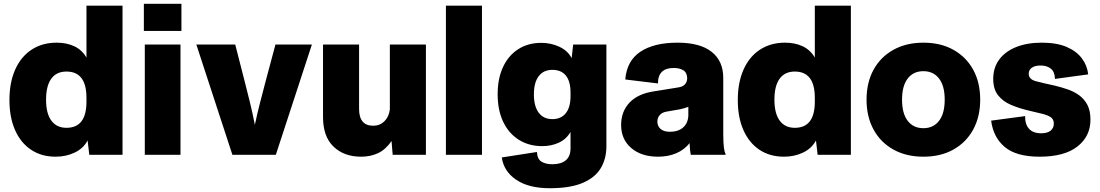

<svg xmlns="http://www.w3.org/2000/svg" viewBox="-20 -820 5825 1017"><path d="M30 -290Q30 -383 60.5 -451.5Q91 -520 147.5 -557Q204 -594 280 -594Q333 -594 373.5 -575Q414 -556 438 -515V-790H629V0H453L444 -76Q422 -34 376 -12Q330 10 275 10Q200 10 145 -26.5Q90 -63 60 -130.5Q30 -198 30 -290ZM224 -292Q224 -219 252 -181Q280 -143 332 -143Q438 -143 438 -281V-302Q438 -441 332 -441Q279 -441 251.5 -403Q224 -365 224 -292Z M747 0V-584H936V0ZM742 -656V-800H941V-656Z M1211 0 1020 -584H1226L1278 -381Q1291 -331 1304 -277.5Q1317 -224 1330 -159Q1344 -225 1358 -278Q1372 -331 1385 -382L1439 -584H1632L1441 0Z M1893 10Q1802 10 1746.5 -43.5Q1691 -97 1691 -200V-584H1882V-243Q1882 -154 1957 -154Q1992 -154 2016 -177.5Q2040 -201 2045 -240V-584H2236V0H2060L2054 -73Q2023 -28 1983 -9Q1943 10 1893 10Z M2342 0V-790H2533V0Z M2892 177Q2780 177 2714 132Q2648 87 2638 14L2824 -15Q2826 23 2848.5 36.5Q2871 50 2905 50Q2952 50 2977 29Q3002 8 3002 -34V-121Q2980 -83 2940.5 -64.5Q2901 -46 2852 -46Q2781 -46 2727.5 -80Q2674 -114 2645 -175.5Q2616 -237 2616 -321Q2616 -404 2644.5 -465Q2673 -526 2725 -559.5Q2777 -593 2847 -593Q2899 -593 2943.5 -572Q2988 -551 3008 -512L3016 -584H3192V-45Q3192 21 3162 71Q3132 121 3066 149Q3000 177 2892 177ZM2906 -189Q2952 -189 2977 -220.5Q3002 -252 3002 -310V-330Q3002 -389 2977.5 -419.5Q2953 -450 2906 -450Q2859 -450 2833.5 -416.5Q2808 -383 2808 -320Q2808 -257 2833.5 -223Q2859 -189 2906 -189Z M3466 10Q3377 10 3323.5 -36Q3270 -82 3270 -158Q3270 -229 3314 -276Q3358 -323 3443 -336L3573 -357Q3619 -364 3620 -406Q3619 -436 3599 -448Q3579 -460 3549 -460Q3465 -460 3465 -378L3292 -399Q3300 -498 3372 -546Q3444 -594 3569 -594Q3688 -594 3749.5 -545.5Q3811 -497 3811 -407V-111Q3811 -63 3814.5 -37.5Q3818 -12 3823 -6V0H3639Q3635 -17 3633 -55V-62Q3604 -26 3561.5 -8Q3519 10 3466 10ZM3529 -122Q3572 -122 3598 -144.5Q3624 -167 3626 -207V-254Q3615 -250 3603.5 -246.5Q3592 -243 3581 -241L3512 -229Q3487 -225 3474.5 -210.5Q3462 -196 3462 -176Q3462 -152 3479 -137Q3496 -122 3529 -122Z M3888 -290Q3888 -383 3918.5 -451.5Q3949 -520 4005.5 -557Q4062 -594 4138 -594Q4191 -594 4231.5 -575Q4272 -556 4296 -515V-790H4487V0H4311L4302 -76Q4280 -34 4234 -12Q4188 10 4133 10Q4058 10 4003 -26.5Q3948 -63 3918 -130.5Q3888 -198 3888 -290ZM4082 -292Q4082 -219 4110 -181Q4138 -143 4190 -143Q4296 -143 4296 -281V-302Q4296 -441 4190 -441Q4137 -441 4109.5 -403Q4082 -365 4082 -292Z M4871 10Q4780 10 4712 -28Q4644 -66 4607 -134Q4570 -202 4570 -292Q4570 -383 4607 -450.5Q4644 -518 4712 -556Q4780 -594 4871 -594Q4963 -594 5030.5 -556Q5098 -518 5135 -450.5Q5172 -383 5172 -292Q5172 -202 5135 -134Q5098 -66 5030.5 -28Q4963 10 4871 10ZM4871 -141Q4924 -141 4954 -180Q4984 -219 4984 -292Q4984 -365 4954 -404Q4924 -443 4871 -443Q4818 -443 4788 -404Q4758 -365 4758 -292Q4758 -219 4788 -180Q4818 -141 4871 -141Z M5487 10Q5363 10 5302 -41.5Q5241 -93 5230 -181L5410 -205Q5409 -162 5430.5 -138Q5452 -114 5495 -114Q5528 -114 5545 -128Q5562 -142 5562 -165Q5562 -188 5546 -199Q5530 -210 5499.5 -217.5Q5469 -225 5426 -235Q5376 -247 5334 -265Q5292 -283 5266.5 -315.5Q5241 -348 5241 -402Q5241 -462 5273 -505Q5305 -548 5363 -571Q5421 -594 5498 -594Q5577 -594 5629.5 -571.5Q5682 -549 5710.5 -511Q5739 -473 5744 -426L5568 -402Q5567 -440 5546 -456.5Q5525 -473 5492 -473Q5461 -473 5445 -461Q5429 -449 5429 -430Q5429 -400 5466.5 -390Q5504 -380 5569 -366Q5602 -358 5635.5 -346.5Q5669 -335 5696 -315.5Q5723 -296 5739.5 -265Q5756 -234 5756 -186Q5756 -98 5687 -44Q5618 10 5487 10Z"/></svg>

Font: BDO Grotesk Black
Style: Regular
Weight: 900
Designer: Deni Anggara
Foundry: Lokal Container
Version: Version 2.000